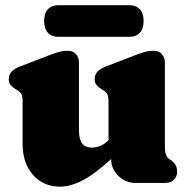

<svg xmlns="http://www.w3.org/2000/svg" viewBox="-20 -688 715 722"><path d="M65 -146V-305Q65 -327.5 59.5 -335.8Q54 -344 45 -349L38 -353Q27 -360 20 -368.5Q13 -377 13 -391Q13 -421.5 53 -437L159 -478Q184.5 -488 201 -492.5Q217.5 -497 236 -497Q255 -497 266 -484.2Q277 -471.5 277 -452V-197Q277 -133 324 -133Q339 -133 353.8 -138Q368.5 -143 384 -157L388 -161V-305Q388 -327.5 382.5 -335.8Q377 -344 368 -349L361 -353Q350 -360 343 -368.5Q336 -377 336 -391Q336 -421.5 376 -437L482 -478Q507.5 -488 524 -492.5Q540.5 -497 559 -497Q578 -497 589 -484.2Q600 -471.5 600 -452V-142Q600 -116.5 603.8 -107Q607.5 -97.5 614 -92L621 -87Q633 -79 639.5 -68.5Q646 -58 646 -43Q646 -23 633.5 -11.5Q621 0 599 0H489Q453 0 425.5 -26.2Q398 -52.5 398 -90Q336.5 -33.5 290.8 -9.8Q245 14 206 14Q143 14 104 -30.5Q65 -75 65 -146ZM146 -608.5Q146 -638 160.2 -653.2Q174.5 -668.5 199 -668.5H467Q491.5 -668.5 505.8 -653.2Q520 -638 520 -609Q520 -580 505.8 -564.8Q491.5 -549.5 467 -549.5H199Q174.5 -549.5 160.2 -564.8Q146 -580 146 -608.5Z"/></svg>

Font: Fraunces 9pt SuperSoft Black
Style: Regular
Weight: 900
Version: Version 1.000;[b76b70a41]